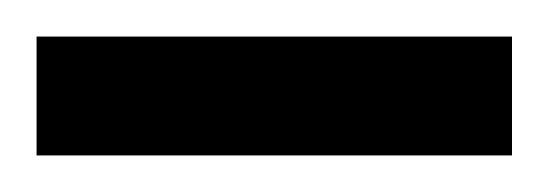

<svg xmlns="http://www.w3.org/2000/svg" viewBox="-31 80 300 105"><path d="M-11 100H249V165H-11Z"/></svg>

Font: Tilda Sans
Style: Regular
Weight: 400
Designer: ParaType Ltd
Foundry: ParaType Ltd
Version: Version 1.002W